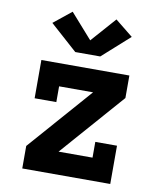

<svg xmlns="http://www.w3.org/2000/svg" viewBox="-87 -854 774 924"><g transform="rotate(10 300.0 -392.5)"><path d="M85 0V-110L357 -420H191V-343H85V-530H515V-420L243 -110H409V-187H515V0ZM239 -596 220 -613 106 -715 193 -785 300 -664 407 -785 494 -715 361 -596Z"/></g></svg>

Font: Iosevka Slab XBdEx
Style: Regular
Weight: 800
Width: 7
Monospace: yes
Designer: Belleve Invis
Foundry: Belleve Invis
Version: Version 11.1.0; ttfautohint (v1.8.3)